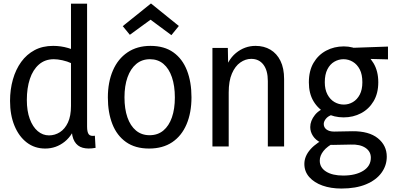

<svg xmlns="http://www.w3.org/2000/svg" viewBox="-20 -846 2281 1109"><path d="M483 -825V-115Q483 -83 492.5 -70.5Q502 -58 528 -62L532 8Q489 16 458 7.5Q427 -1 410.5 -29Q394 -57 394 -105V-147H427Q403 -67 353.5 -27.5Q304 12 241 12Q180 12 134.5 -23Q89 -58 63.5 -120Q38 -182 38 -263Q38 -329 54.5 -387Q71 -445 102.5 -488.5Q134 -532 180 -556.5Q226 -581 287 -581Q331 -581 372.5 -569Q414 -557 454 -534L394 -480Q368 -492 340 -498Q312 -504 291 -504Q240 -504 205 -473.5Q170 -443 152.5 -390Q135 -337 135 -269Q135 -205 152 -159Q169 -113 198 -88.5Q227 -64 263 -64Q297 -64 326 -82.5Q355 -101 372.5 -138.5Q390 -176 390 -234V-825Z M990 -283Q990 -350 973 -400Q956 -450 924 -477Q892 -504 846 -504Q800 -504 767 -476.5Q734 -449 716.5 -399.5Q699 -350 699 -284Q699 -217 716 -168Q733 -119 765.5 -92Q798 -65 844 -65Q891 -65 923.5 -92Q956 -119 973 -168Q990 -217 990 -283ZM1086 -284Q1086 -195 1057.5 -128Q1029 -61 974.5 -24.5Q920 12 841 12Q761 12 708 -25.5Q655 -63 629 -129.5Q603 -196 603 -283Q603 -371 632 -438.5Q661 -506 716.5 -543.5Q772 -581 849 -581Q929 -581 981.5 -543.5Q1034 -506 1060 -439Q1086 -372 1086 -284ZM1013 -696 970 -643 843 -737H856L730 -645L689 -695L852 -826Z M1527 0V-378Q1527 -439 1501.5 -472.5Q1476 -506 1431 -506Q1398 -506 1368 -485Q1338 -464 1319.5 -421Q1301 -378 1301 -312V0H1207V-569H1296L1299 -411H1270Q1292 -498 1342.5 -539.5Q1393 -581 1456 -581Q1505 -581 1542 -559Q1579 -537 1600 -494.5Q1621 -452 1621 -389V0Z M2073 -371Q2073 -416 2058 -445Q2043 -474 2018 -489Q1993 -504 1964 -504Q1936 -504 1911 -489.5Q1886 -475 1871 -445.5Q1856 -416 1856 -371Q1856 -329 1871.5 -300Q1887 -271 1912 -256.5Q1937 -242 1966 -242Q1994 -242 2018.5 -256.5Q2043 -271 2058 -299.5Q2073 -328 2073 -371ZM2165 -371Q2165 -307 2138 -261.5Q2111 -216 2065.5 -192Q2020 -168 1965 -168Q1910 -168 1864 -192Q1818 -216 1791 -261Q1764 -306 1764 -370Q1764 -437 1791 -483Q1818 -529 1864 -553.5Q1910 -578 1966 -578Q2019 -578 2064.5 -552.5Q2110 -527 2137.5 -481Q2165 -435 2165 -371ZM2221 -577V-503L2064 -507L1965 -568ZM1877 -55 1912 -22Q1870 -1 1848.5 26Q1827 53 1827 82Q1827 122 1863.5 145Q1900 168 1962 168Q2034 168 2078 140.5Q2122 113 2122 65Q2122 29 2091 8Q2060 -13 2006 -11L1904 -9Q1862 -8 1832.5 -22.5Q1803 -37 1787.5 -61Q1772 -85 1772 -112Q1772 -148 1799 -182Q1826 -216 1881 -231L1898 -183Q1874 -175 1862 -159.5Q1850 -144 1850 -130Q1850 -110 1866 -98Q1882 -86 1910 -86L2015 -88Q2111 -89 2162.5 -47.5Q2214 -6 2214 59Q2214 110 2183.5 152Q2153 194 2094.5 218.5Q2036 243 1952 243Q1891 243 1843 226Q1795 209 1766.5 177Q1738 145 1738 101Q1738 56 1773.5 16Q1809 -24 1877 -55Z"/></svg>

Font: Yaldevi Medium
Style: Regular
Weight: 500
Designer: Sol Matas, Rajitha Manaperi, Kosala Senevirathne
Foundry: Mooniak
Version: Version 1.100